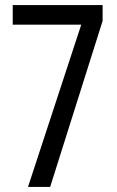

<svg xmlns="http://www.w3.org/2000/svg" viewBox="-20 -734 459 754"><path d="M90 0 299 -637H30V-714H383V-652L177 0Z"/></svg>

Font: Noto Sans Display Condensed
Style: Regular
Weight: 400
Width: 3
Designer: Monotype Design Team
Foundry: Monotype Imaging Inc.
Version: Version 1.900